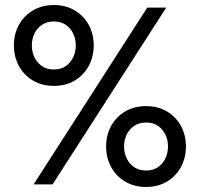

<svg xmlns="http://www.w3.org/2000/svg" viewBox="-20 -730 791 760"><path d="M35 -550Q35 -595 54.5 -631Q74 -667 110 -688.5Q146 -710 193 -710Q241 -710 276.5 -688.5Q312 -667 331.5 -631Q351 -595 351 -550Q351 -506 331.5 -469.5Q312 -433 276.5 -411.5Q241 -390 193 -390Q146 -390 110 -411.5Q74 -433 54.5 -469.5Q35 -506 35 -550ZM638 -700 188 0H113L563 -700ZM106 -550Q106 -525 116.5 -503Q127 -481 146.5 -468Q166 -455 193 -455Q221 -455 240 -468Q259 -481 269.5 -503Q280 -525 280 -550Q280 -576 269.5 -597.5Q259 -619 240 -632Q221 -645 193 -645Q166 -645 146.5 -632Q127 -619 116.5 -597.5Q106 -576 106 -550ZM400 -150Q400 -195 419.5 -231Q439 -267 475 -288.5Q511 -310 558 -310Q606 -310 641.5 -288.5Q677 -267 696.5 -231Q716 -195 716 -150Q716 -106 696.5 -69.5Q677 -33 641.5 -11.5Q606 10 558 10Q511 10 475 -11.5Q439 -33 419.5 -69.5Q400 -106 400 -150ZM471 -150Q471 -125 481.5 -103Q492 -81 511.5 -68Q531 -55 558 -55Q586 -55 605 -68Q624 -81 634.5 -103Q645 -125 645 -150Q645 -176 634.5 -197.5Q624 -219 605 -232Q586 -245 558 -245Q531 -245 511.5 -232Q492 -219 481.5 -197.5Q471 -176 471 -150Z"/></svg>

Font: Jost
Style: Regular
Weight: 400
Version: Version 3.710